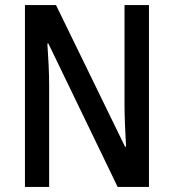

<svg xmlns="http://www.w3.org/2000/svg" viewBox="-20 -734 682 754"><path d="M565 0V-714H469V-321C469 -274 472 -214 475 -158H471L200 -714H78V0H173V-399C173 -449 170 -506 166 -563H170L442 0Z"/></svg>

Font: Noto Sans Arabic Cond Med
Style: Regular
Weight: 500
Width: 3
Designer: Monotype Design Team, Nadine Chahine, Nizar Qandah and Khaled Hosny
Foundry: Monotype Imaging Inc.
Version: Version 2.012